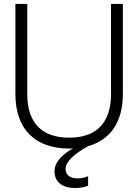

<svg xmlns="http://www.w3.org/2000/svg" viewBox="-20 -740 700 972"><path d="M330 12H349C297 41 256 79 256 128C256 182 298 212 359 212C381 212 404 209 426 200V152C408 160 391 163 372 163C337 163 312 148 312 114C312 80 354 40 426 0C536 -31 602 -119 602 -264V-720H542V-264C542 -109 459 -43 330 -43C201 -43 118 -109 118 -264V-720H58V-264C58 -81 163 12 330 12Z"/></svg>

Font: Aspekta 250
Style: Regular
Weight: 250
Designer: Ivo Dolenc
Version: Version 2.000